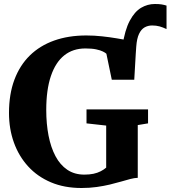

<svg xmlns="http://www.w3.org/2000/svg" viewBox="-20 -930 854 961"><path d="M650.5 -531 606 -595.5 592.5 -698.5Q605 -780.5 629.5 -826.2Q654 -872 686.2 -891Q718.5 -910 755 -910Q776 -910 789.2 -907.8Q802.5 -905.5 813.5 -902V-784.5Q795.5 -793 779 -797.8Q762.5 -802.5 741.5 -802.5Q720.5 -802.5 703.5 -792.8Q686.5 -783 675.8 -760.2Q665 -737.5 662 -697ZM388 11Q302 11 234.8 -17.5Q167.5 -46 120.8 -97.2Q74 -148.5 49.5 -216.8Q25 -285 25 -364.5Q25 -458.5 52 -530.8Q79 -603 129.2 -652.2Q179.5 -701.5 251 -727Q322.5 -752.5 412 -752.5Q451.5 -752.5 490.5 -748.2Q529.5 -744 563.8 -738.2Q598 -732.5 623.8 -727.8Q649.5 -723 663 -721.5L652 -531H539.5L512.5 -661Q507.5 -666 495 -672.2Q482.5 -678.5 461 -683Q439.5 -687.5 407.5 -687.5Q345 -687.5 301.5 -652.8Q258 -618 234.8 -549.5Q211.5 -481 211.5 -379.5Q211.5 -310 223 -251Q234.5 -192 257.8 -148.2Q281 -104.5 317 -80.2Q353 -56 402 -56Q427.5 -56 447.8 -60.2Q468 -64.5 484 -72.8Q500 -81 511.5 -91V-301.5L413 -312.5V-382.5H721V-312.5L669.5 -304V-40Q653 -39.5 632 -34Q611 -28.5 585.5 -21Q560 -13.5 529.5 -6.2Q499 1 463.8 6Q428.5 11 388 11Z"/></svg>

Font: Merriweather ExtraBold
Style: Regular
Weight: 800
Version: Version 2.100